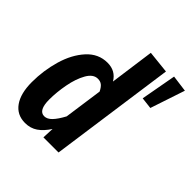

<svg xmlns="http://www.w3.org/2000/svg" viewBox="-204 -903 1068 1068"><g transform="rotate(45 329.5 -369.5)"><path d="M509 -741 405 0H286L289 -69Q262 -27 230.5 -5.5Q199 16 157 16Q93 16 58 -33.5Q23 -83 23 -172Q23 -263 48 -349Q73 -435 123.5 -490.5Q174 -546 245 -546Q309 -546 340 -493L376 -755ZM160 -172Q160 -86 206 -86Q229 -86 250.5 -108.5Q272 -131 295 -174L327 -401Q316 -424 303 -434.5Q290 -445 270 -445Q234 -445 209 -401Q184 -357 172 -293Q160 -229 160 -172ZM659 -740 591 -536 523 -544 561 -753Z"/></g></svg>

Font: Fira Sans Compressed SemiBold
Style: Italic
Weight: 600
Width: 1
Italic angle: -8°
Designer: bBox Type GmbH & Carrois Corporate GbR & Edenspiekermann AG
Foundry: bBox Type GmbH & Carrois Corporate GbR & Edenspiekermann AG
Version: Version 4.301